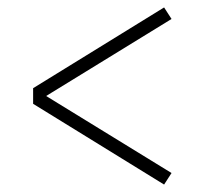

<svg xmlns="http://www.w3.org/2000/svg" viewBox="-20 -598 540 516"><path d="M421 -102 69 -319V-361L421 -578L441 -547L104 -340L441 -133Z"/></svg>

Font: Iosevka Extralight
Style: Regular
Weight: 200
Monospace: yes
Designer: Belleve Invis
Foundry: Belleve Invis
Version: Version 32.0.1; ttfautohint (v1.8.4)